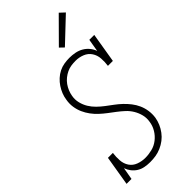

<svg xmlns="http://www.w3.org/2000/svg" viewBox="-300 -1031 1101 1101"><g transform="rotate(-45 250.0 -480.5)"><path d="M203 8Q181 8 159.5 4Q138 0 120.5 -11Q103 -22 90.5 -38Q78 -54 71 -74L58 0H18L48 -181H88Q84 -152 86 -123Q88 -94 103 -71.5Q118 -49 144.5 -39Q171 -29 200 -29Q227 -29 255 -36Q283 -43 306 -61Q329 -79 344 -104Q359 -129 363 -157Q368 -185 361.5 -211Q355 -237 341.5 -259.5Q328 -282 309 -299.5Q290 -317 269.5 -332.5Q249 -348 228.5 -363.5Q208 -379 189 -396.5Q170 -414 154.5 -435Q139 -456 128.5 -479.5Q118 -503 114 -530Q110 -557 115 -585Q118 -607 126 -627Q134 -647 146.5 -666Q159 -685 176 -700.5Q193 -716 213 -726Q233 -736 254.5 -739.5Q276 -743 297 -743Q320 -743 342.5 -738.5Q365 -734 384 -723Q403 -712 417 -695Q431 -678 438 -658L451 -735H491L461 -554H421Q425 -583 423 -611.5Q421 -640 406 -662.5Q391 -685 365 -695.5Q339 -706 310 -706Q293 -706 275 -703.5Q257 -701 240 -693Q223 -685 208 -673Q193 -661 182 -645.5Q171 -630 164 -613Q157 -596 154 -578Q149 -551 155.5 -524.5Q162 -498 175.5 -476Q189 -454 207.5 -436Q226 -418 246.5 -402.5Q267 -387 288 -371.5Q309 -356 327.5 -338.5Q346 -321 362 -300.5Q378 -280 388.5 -256.5Q399 -233 403 -206Q407 -179 403 -151Q399 -128 390 -107Q381 -86 366.5 -66.5Q352 -47 333 -32.5Q314 -18 292 -8.5Q270 1 248 4.5Q226 8 203 8ZM321 -803 296 -827 437 -969 467 -941Z"/></g></svg>

Font: Iosevka Slab Extralight
Style: Italic
Weight: 200
Italic angle: -9°
Monospace: yes
Designer: Belleve Invis
Foundry: Belleve Invis
Version: Version 11.1.1; ttfautohint (v1.8.3)